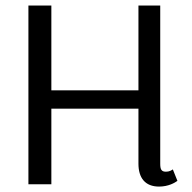

<svg xmlns="http://www.w3.org/2000/svg" viewBox="-20 -670 698 698"><path d="M625 -12.5 608.3 -54.2C603.3 -50.8 595.8 -45.8 583.3 -45.8C566.7 -45.8 562.5 -54.2 562.5 -75V-650H483.3V-341.7H166.7V-650H83.3V0H166.7V-275H483.3V-75C483.3 -23.3 507.5 8.3 558.3 8.3C592.5 8.3 615.8 -5.8 625 -12.5Z"/></svg>

Font: BoonHome
Style: Book
Weight: 400
Designer: Sungsit Sawaiwan
Foundry: Sungsit Sawaiwan
Version: Version 0.2